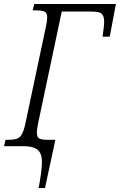

<svg xmlns="http://www.w3.org/2000/svg" viewBox="-39 -734 602 964"><path d="M155 210Q170 131 171.5 85Q173 39 151.5 19.5Q130 0 78 0H-19L-11 -32H4Q27 -32 43 -36.5Q59 -41 69 -57Q79 -73 87 -107L190 -593Q194 -610 196 -624Q198 -638 198 -645Q198 -670 184 -676Q170 -682 140 -682H125L133 -714H543L512 -550H476Q479 -570 481.5 -592Q484 -614 484 -625Q484 -652 472.5 -664Q461 -676 421 -676H271L153 -118Q150 -101 148 -89Q146 -77 146 -70Q146 -45 158.5 -38.5Q171 -32 202 -32H239L187 210Z"/></svg>

Font: Noto Serif Condensed Light
Style: Italic
Weight: 300
Width: 3
Italic angle: -12°
Designer: Monotype Design Team
Foundry: Monotype Imaging Inc.
Version: Version 2.014; ttfautohint (v1.8.4.7-5d5b)